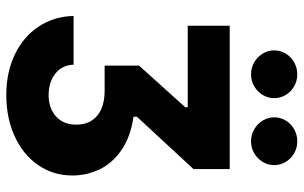

<svg xmlns="http://www.w3.org/2000/svg" viewBox="-199 -765 974 616"><g transform="rotate(90 288.0 -457.0)"><path d="M285.2 -126Q327.1 -126 353.5 -149.7Q379.9 -173.3 379.9 -214.8Q379.9 -257.8 351.3 -281.7Q322.8 -305.7 270.5 -305.7H190.4V-416L324.2 -564.5V-572.3H62.5V-707H522.5V-590.8L354.5 -409.2V-398.4Q420.4 -388.7 462.6 -358.9Q504.9 -329.1 523.9 -288.3Q543 -247.6 543 -202.1Q543 -140.6 509.5 -92.3Q476.1 -43.9 417.2 -17.1Q358.4 9.8 285.2 9.8Q211.9 9.8 154.8 -17.6Q97.7 -44.9 65.2 -94Q32.7 -143.1 31.2 -206.1H187.5Q189 -168.5 216.6 -147.2Q244.1 -126 285.2 -126ZM141.6 -849.6Q141.6 -869.6 151.9 -886.7Q162.1 -903.8 179.9 -913.8Q197.8 -923.8 218.8 -923.8Q239.3 -923.8 256.8 -913.8Q274.4 -903.8 284.7 -886.7Q294.9 -869.6 294.9 -849.6Q294.9 -830.1 284.7 -813Q274.4 -795.9 256.8 -785.6Q239.3 -775.4 218.8 -775.4Q197.8 -775.4 179.9 -785.6Q162.1 -795.9 151.9 -813Q141.6 -830.1 141.6 -849.6ZM356.4 -849.6Q356.4 -869.6 366.7 -886.7Q377 -903.8 394.8 -913.8Q412.6 -923.8 433.6 -923.8Q454.1 -923.8 471.7 -913.8Q489.3 -903.8 499.5 -886.7Q509.8 -869.6 509.8 -849.6Q509.8 -830.1 499.5 -813Q489.3 -795.9 471.7 -785.6Q454.1 -775.4 433.6 -775.4Q412.6 -775.4 394.8 -785.6Q377 -795.9 366.7 -813Q356.4 -830.1 356.4 -849.6Z"/></g></svg>

Font: Pretendard GOV ExtraBold
Style: Regular
Weight: 800
Designer: Base glyphs from Inter by Rasmus Andersson; Hangeul glyphs from Noto Sans CJK(Source Han Sans) by Jang Soo-young and Kan
Foundry: Kil Hyung-jin
Version: Version 1.309